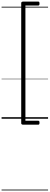

<svg xmlns="http://www.w3.org/2000/svg" viewBox="-20 -1500 627 2425"><path d="M479 -1455Q479 -1441 475 -1435.5Q471 -1430 462 -1430H301V25H462Q471 25 475 30.5Q479 36 479 50Q479 64 475 69.5Q471 75 462 75H275Q248 75 248 56V-1461Q248 -1480 275 -1480H462Q471 -1480 475 -1474.5Q479 -1469 479 -1455ZM0 895H587V905H0ZM0 -20H587V0H0ZM0 -505H587V-500H0ZM0 -1415H587V-1405H0Z"/></svg>

Font: Playwrite BE WAL Guides
Style: Regular
Weight: 400
Designer: Veronika Burian, José Scaglione
Foundry: TypeTogether
Version: Version 1.003